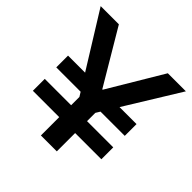

<svg xmlns="http://www.w3.org/2000/svg" viewBox="-183 -861 1015 1015"><g transform="rotate(45 324.5 -353.5)"><path d="M69 -400H581V-312H69ZM69 -226H581V-137H69ZM142 -707 323 -402H326L508 -707H643L385 -288V0H266V-288L6 -707Z"/></g></svg>

Font: 42dot Sans Light
Style: Bold
Weight: 700
Version: Version 1.000